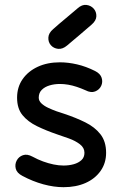

<svg xmlns="http://www.w3.org/2000/svg" viewBox="-20 -767 502 798"><path d="M335 -392Q358 -380 375.5 -387Q393 -394 400.5 -410Q408 -426 402.5 -443.5Q397 -461 375 -472Q337 -491 300 -499.5Q263 -508 229 -508Q177 -508 137 -489.5Q97 -471 74 -438Q51 -405 51 -361Q51 -316 73.5 -288.5Q96 -261 134 -242.5Q172 -224 219 -208Q240 -201 266.5 -191.5Q293 -182 312 -167.5Q331 -153 331 -132Q331 -113 318.5 -101.5Q306 -90 286.5 -84.5Q267 -79 244 -79Q224 -79 202.5 -83.5Q181 -88 159 -96Q137 -104 115 -116Q93 -128 75.5 -122Q58 -116 49.5 -100Q41 -84 45.5 -66Q50 -48 73 -36Q116 -13 160 -1Q204 11 244 11Q296 11 335.5 -6.5Q375 -24 398 -56.5Q421 -89 421 -132Q421 -179 397.5 -209Q374 -239 334.5 -258.5Q295 -278 247 -294Q233 -298 215 -304.5Q197 -311 180 -319Q163 -327 152 -337.5Q141 -348 141 -361Q141 -381 153.5 -393.5Q166 -406 186 -412Q206 -418 229 -418Q246 -418 263.5 -415Q281 -412 299 -406Q317 -400 335 -392ZM360 -664Q380 -681 380.5 -699.5Q381 -718 369.5 -731Q358 -744 339.5 -746.5Q321 -749 302 -732Q289 -721 276 -710Q263 -699 250.5 -688.5Q238 -678 225.5 -667.5Q213 -657 201 -646Q182 -630 181 -611Q180 -592 191.5 -579Q203 -566 221.5 -564Q240 -562 259 -578Q272 -589 285 -600Q298 -611 310.5 -621.5Q323 -632 335.5 -643Q348 -654 360 -664Z"/></svg>

Font: Tilt Neon
Style: Regular
Weight: 400
Designer: Andy Clymer
Foundry: Andy Clymer
Version: Version 1.000